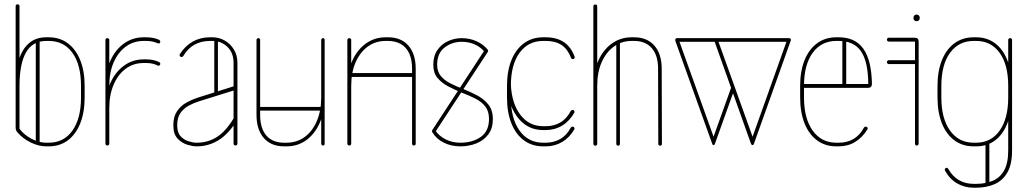

<svg xmlns="http://www.w3.org/2000/svg" viewBox="-20 -679 4796 896"><path d="M375 -224Q375 -155 354.5 -103.5Q334 -52 296.5 -24Q259 4 207 4H196Q160 4 122.5 -14.5Q85 -33 60 -63Q56 -68 54.5 -73Q53 -78 53 -85V-278Q53 -350 68.5 -400.5Q84 -451 116 -478Q148 -505 196 -505H207Q259 -505 296.5 -477Q334 -449 354.5 -398Q375 -347 375 -278ZM358 -224V-278Q358 -377 318 -432.5Q278 -488 207 -488H196Q132 -488 101.5 -434.5Q71 -381 71 -278V-78Q93 -49 127.5 -31Q162 -13 196 -13H207Q278 -13 318 -69.5Q358 -126 358 -224ZM71 -278Q71 -274 68.5 -271.5Q66 -269 62 -269Q58 -269 55.5 -271.5Q53 -274 53 -278V-651Q53 -654 55.5 -656.5Q58 -659 62 -659Q66 -659 68.5 -656.5Q71 -654 71 -651ZM165 -14Q165 -10 162.5 -7.5Q160 -5 156 -5Q152 -5 149.5 -7.5Q147 -10 147 -14V-486Q147 -490 149.5 -492.5Q152 -495 156 -495Q160 -495 162.5 -492.5Q165 -490 165 -486Z M490 -9Q490 -5 487.5 -2.5Q485 0 481 0Q477 0 474.5 -2.5Q472 -5 472 -9V-493Q472 -496 474.5 -498.5Q477 -501 481 -501Q485 -501 487.5 -498.5Q490 -496 490 -493ZM490 -278Q490 -274 487.5 -271.5Q485 -269 481 -269Q477 -269 474.5 -271.5Q472 -274 472 -278Q472 -344 495 -395.5Q518 -447 558.5 -476Q599 -505 651 -505H662Q679 -505 694.5 -502Q710 -499 723 -493Q725 -491 726.5 -489Q728 -487 728 -485Q728 -479 724 -477Q720 -475 716 -477Q705 -482 691.5 -485Q678 -488 662 -488H651Q603 -488 567 -461.5Q531 -435 510.5 -388Q490 -341 490 -278ZM490 -174Q490 -170 487.5 -168Q485 -166 481 -166Q477 -166 474.5 -168Q472 -170 472 -174Q472 -240 495 -291.5Q518 -343 558.5 -372.5Q599 -402 651 -402H662Q697 -402 723 -389Q725 -388 726.5 -386Q728 -384 728 -381Q728 -376 724 -373.5Q720 -371 716 -373Q705 -379 691.5 -382Q678 -385 662 -385H651Q603 -385 567 -358.5Q531 -332 510.5 -284.5Q490 -237 490 -174Z M1088 -9Q1088 -5 1085.5 -2.5Q1083 0 1079 0Q1075 0 1072.5 -2.5Q1070 -5 1070 -9V-385Q1070 -433 1041 -460.5Q1012 -488 971 -488H960Q919 -488 887.5 -470.5Q856 -453 835 -417Q832 -413 827 -413Q823 -413 820.5 -416Q818 -419 818 -422Q818 -425 819 -426Q844 -465 879.5 -485Q915 -505 960 -505H971Q1002 -505 1028.5 -490Q1055 -475 1071.5 -448Q1088 -421 1088 -385ZM1071 -128Q1072 -130 1074 -131Q1076 -132 1079 -132Q1083 -132 1085 -129.5Q1087 -127 1087 -124Q1087 -122 1087 -121Q1087 -120 1087 -119Q1048 -55 1001 -25.5Q954 4 898 4Q898 4 897 4Q896 4 896 4Q880 4 854.5 -3.5Q829 -11 809 -32Q789 -53 789 -93Q789 -93 789 -94Q789 -95 789 -96Q789 -135 806.5 -160.5Q824 -186 850.5 -200.5Q877 -215 902 -223L1076 -278Q1077 -278 1077.5 -278Q1078 -278 1079 -278Q1082 -278 1085 -275.5Q1088 -273 1088 -269Q1088 -267 1086 -264.5Q1084 -262 1081 -260L908 -206Q883 -198 860 -185.5Q837 -173 822 -151.5Q807 -130 807 -96Q807 -95 807 -94Q807 -93 807 -93Q807 -60 823 -43Q839 -26 860.5 -19.5Q882 -13 896 -13Q896 -13 897 -13Q898 -13 898 -13Q950 -13 992 -39.5Q1034 -66 1071 -128ZM997 -240Q997 -236 994.5 -234Q992 -232 989 -232Q985 -232 982.5 -234Q980 -236 980 -240V-495Q980 -499 982.5 -501Q985 -503 989 -503Q992 -503 994.5 -501Q997 -499 997 -495Z M1495 -9Q1495 -5 1493.5 -2.5Q1492 0 1488 0Q1484 0 1481.5 -2.5Q1479 -5 1479 -9V-493Q1479 -496 1481.5 -498.5Q1484 -501 1488 -501Q1492 -501 1493.5 -498.5Q1495 -496 1495 -493ZM1479 -224Q1479 -228 1481.5 -230.5Q1484 -233 1488 -233Q1492 -233 1493.5 -230.5Q1495 -228 1495 -224Q1495 -158 1472.5 -106.5Q1450 -55 1410 -25.5Q1370 4 1317 4H1306Q1245 4 1211 -35Q1177 -74 1177 -143V-493Q1177 -496 1179.5 -498.5Q1182 -501 1186 -501Q1190 -501 1192 -498.5Q1194 -496 1194 -493V-143Q1194 -80 1223 -46.5Q1252 -13 1306 -13H1317Q1365 -13 1401.5 -39.5Q1438 -66 1458.5 -114Q1479 -162 1479 -224ZM1186 -163Q1182 -163 1179.5 -165.5Q1177 -168 1177 -171Q1177 -175 1179.5 -177.5Q1182 -180 1186 -180H1483Q1487 -180 1489.5 -177.5Q1492 -175 1492 -171Q1492 -168 1489.5 -165.5Q1487 -163 1483 -163Z M1619 -9Q1619 -5 1616.5 -2.5Q1614 0 1610 0Q1606 0 1603.5 -2.5Q1601 -5 1601 -9V-493Q1601 -496 1603.5 -498.5Q1606 -501 1610 -501Q1614 -501 1616.5 -498.5Q1619 -496 1619 -493ZM1619 -278Q1619 -274 1616.5 -271.5Q1614 -269 1610 -269Q1606 -269 1603.5 -271.5Q1601 -274 1601 -278Q1601 -344 1624 -395.5Q1647 -447 1687.5 -476Q1728 -505 1780 -505H1791Q1852 -505 1886 -466Q1920 -427 1920 -358V-9Q1920 -5 1918 -2.5Q1916 0 1912 0Q1908 0 1905.5 -2.5Q1903 -5 1903 -9V-358Q1903 -400 1890 -429Q1877 -458 1851.5 -473Q1826 -488 1791 -488H1780Q1732 -488 1696 -461.5Q1660 -435 1639.5 -388Q1619 -341 1619 -278ZM1912 -338Q1916 -338 1918 -335.5Q1920 -333 1920 -329Q1920 -325 1918 -322.5Q1916 -320 1912 -320H1614Q1610 -320 1607.5 -322.5Q1605 -325 1605 -329Q1605 -333 1607.5 -335.5Q1610 -338 1614 -338Z M2242 -446Q2244 -449 2248 -449Q2251 -449 2253 -448Q2255 -447 2256.5 -445.5Q2258 -444 2258 -441Q2258 -440 2256 -436L2012 -64Q2010 -59 2005 -59Q2000 -59 1998 -61.5Q1996 -64 1996 -67Q1996 -68 1996.5 -69.5Q1997 -71 1998 -73ZM1998 -61Q1997 -62 1996.5 -63.5Q1996 -65 1996 -67Q1996 -70 1998 -73Q2000 -76 2004 -76Q2008 -76 2011 -71Q2028 -45 2059 -29Q2090 -13 2128 -13Q2185 -13 2223.5 -40Q2262 -67 2262 -124Q2262 -159 2245.5 -181Q2229 -203 2200 -218Q2171 -233 2134 -247Q2102 -260 2071.5 -276Q2041 -292 2021.5 -315.5Q2002 -339 2002 -377Q2002 -418 2021.5 -446Q2041 -474 2071.5 -487.5Q2102 -501 2135 -501Q2172 -501 2204 -486.5Q2236 -472 2256 -447Q2257 -446 2257.5 -444.5Q2258 -443 2258 -441Q2258 -439 2256 -437Q2254 -435 2252 -434Q2250 -433 2249 -433Q2245 -433 2242 -436Q2225 -458 2197 -471Q2169 -484 2135 -484Q2090 -484 2055 -457.5Q2020 -431 2020 -377Q2020 -345 2037 -324.5Q2054 -304 2081.5 -290Q2109 -276 2141 -264Q2171 -252 2203.5 -235.5Q2236 -219 2258 -192.5Q2280 -166 2280 -124Q2280 -80 2259 -52Q2238 -24 2203.5 -10Q2169 4 2128 4Q2086 4 2051.5 -13Q2017 -30 1998 -61Z M2661 -416Q2662 -415 2662 -412Q2662 -408 2659.5 -405.5Q2657 -403 2653 -403Q2647 -403 2645 -409Q2629 -450 2600.5 -469Q2572 -488 2526 -488H2515Q2445 -488 2404.5 -432.5Q2364 -377 2364 -278V-224Q2364 -126 2404.5 -69.5Q2445 -13 2515 -13H2526Q2565 -13 2595 -30.5Q2625 -48 2644 -84Q2647 -88 2652 -88Q2657 -88 2659 -85Q2661 -82 2661 -79Q2661 -76 2660 -75Q2638 -37 2603.5 -16.5Q2569 4 2526 4H2515Q2463 4 2425 -24Q2387 -52 2366.5 -103.5Q2346 -155 2346 -224V-278Q2346 -347 2366.5 -398Q2387 -449 2425 -477Q2463 -505 2515 -505H2526Q2577 -505 2610.5 -483Q2644 -461 2661 -416ZM2364 -285Q2368 -196 2408.5 -143Q2449 -90 2515 -90H2526Q2565 -90 2595 -107.5Q2625 -125 2644 -162Q2647 -166 2652 -166Q2657 -166 2659 -163Q2661 -160 2661 -157Q2661 -154 2660 -153Q2638 -114 2603.5 -93Q2569 -72 2526 -72H2515Q2446 -72 2401.5 -124Q2357 -176 2348 -260Z M2767 -8Q2767 -4 2764.5 -1.5Q2762 1 2758 1Q2754 1 2751.5 -1.5Q2749 -4 2749 -8V-650Q2749 -654 2751.5 -656Q2754 -658 2758 -658Q2762 -658 2764.5 -656Q2767 -654 2767 -650ZM2767 -278Q2767 -274 2764.5 -271.5Q2762 -269 2758 -269Q2754 -269 2751.5 -271.5Q2749 -274 2749 -278Q2749 -344 2772 -395.5Q2795 -447 2835.5 -476Q2876 -505 2928 -505H2939Q3000 -505 3034 -466Q3068 -427 3068 -358L3069 -8Q3069 -4 3067 -1.5Q3065 1 3061 1Q3057 1 3054.5 -1.5Q3052 -4 3052 -8L3051 -358Q3051 -421 3021.5 -454.5Q2992 -488 2939 -488H2928Q2881 -488 2844.5 -461.5Q2808 -435 2787.5 -388Q2767 -341 2767 -278ZM2873 -8Q2873 -4 2870.5 -1.5Q2868 1 2865 1Q2861 1 2858.5 -1.5Q2856 -4 2856 -8V-483Q2856 -487 2858.5 -489.5Q2861 -492 2865 -492Q2868 -492 2870.5 -489.5Q2873 -487 2873 -483Z M3485 -7 3313 -490Q3312 -492 3312 -493Q3312 -496 3314.5 -498Q3317 -500 3321 -500Q3324 -500 3326 -499Q3328 -498 3329 -495L3492 -41L3654 -495Q3656 -500 3662 -500Q3666 -500 3668.5 -498Q3671 -496 3671 -493Q3671 -491 3670 -489L3498 -7Q3497 -4 3494.5 -2.5Q3492 -1 3489.5 -2.5Q3487 -4 3485 -7ZM3304 -7 3132 -487Q3131 -490 3131 -493Q3131 -496 3133.5 -498.5Q3136 -501 3139 -501Q3142 -501 3144.5 -499.5Q3147 -498 3147 -495L3310 -41L3393 -273Q3394 -275 3396 -276.5Q3398 -278 3401 -278L3409 -267L3316 -7Q3315 -4 3312.5 -2.5Q3310 -1 3307.5 -2.5Q3305 -4 3304 -7ZM3145 -484Q3141 -484 3136.5 -485.5Q3132 -487 3132 -493Q3132 -496 3134 -498.5Q3136 -501 3139 -501H3662Q3666 -501 3668.5 -498.5Q3671 -496 3671 -493Q3671 -489 3666.5 -486.5Q3662 -484 3658 -484Z M3723 -269Q3719 -269 3717.5 -271.5Q3716 -274 3716 -278Q3716 -282 3717.5 -284.5Q3719 -287 3723 -287H4032Q4031 -393 3997.5 -440.5Q3964 -488 3894 -488H3883Q3813 -488 3772.5 -432.5Q3732 -377 3732 -278V-224Q3732 -126 3772.5 -69.5Q3813 -13 3883 -13H3894Q3933 -13 3963 -30.5Q3993 -48 4012 -84Q4015 -88 4020 -88Q4025 -88 4027 -85.5Q4029 -83 4029 -79Q4029 -76 4028 -75Q4004 -37 3970.5 -16.5Q3937 4 3894 4H3883Q3831 4 3793 -24Q3755 -52 3734.5 -103.5Q3714 -155 3714 -224V-278Q3714 -347 3734.5 -398Q3755 -449 3793 -477Q3831 -505 3883 -505H3894Q3971 -505 4009 -451.5Q4047 -398 4049 -288Q4049 -269 4031 -269ZM3929 -282Q3929 -278 3926 -276Q3923 -274 3920 -274Q3916 -274 3913.5 -276Q3911 -278 3911 -282V-490Q3911 -493 3913.5 -496Q3916 -499 3920 -499Q3923 -499 3926 -496Q3929 -493 3929 -490Z M4128 -485Q4124 -485 4121.5 -487.5Q4119 -490 4119 -494Q4119 -498 4121.5 -500.5Q4124 -503 4128 -503H4249Q4267 -503 4267 -485V-9Q4267 -5 4264.5 -2.5Q4262 0 4258 0Q4254 0 4252 -2.5Q4250 -5 4250 -9V-485ZM4128 -380Q4124 -380 4121.5 -382.5Q4119 -385 4119 -389Q4119 -393 4121.5 -395.5Q4124 -398 4128 -398H4258Q4262 -398 4264.5 -395.5Q4267 -393 4267 -389Q4267 -385 4264.5 -382.5Q4262 -380 4258 -380ZM4243 -597Q4243 -603 4247 -607Q4251 -611 4258 -611Q4264 -611 4268 -607Q4272 -603 4272 -597V-594Q4272 -588 4268 -584Q4264 -580 4258 -580Q4251 -580 4247 -584Q4243 -588 4243 -594Z M4355 -278Q4355 -347 4375.5 -398Q4396 -449 4434 -477Q4472 -505 4524 -505H4535Q4586 -505 4623.5 -477Q4661 -449 4681 -398Q4701 -347 4701 -278V-224Q4701 -155 4681 -103.5Q4661 -52 4624 -24Q4587 4 4535 4H4524Q4472 4 4434 -24Q4396 -52 4375.5 -103.5Q4355 -155 4355 -224ZM4373 -278V-224Q4373 -126 4413.5 -69.5Q4454 -13 4524 -13H4535Q4605 -13 4645 -69.5Q4685 -126 4685 -224V-278Q4685 -377 4645 -432.5Q4605 -488 4535 -488H4524Q4454 -488 4413.5 -432.5Q4373 -377 4373 -278ZM4390 117Q4389 116 4389 113Q4389 110 4391 107Q4393 104 4398 104Q4403 104 4405 109Q4425 144 4455 161.5Q4485 179 4524 179H4535Q4578 179 4612 165Q4646 151 4665.5 117Q4685 83 4685 23V-493Q4685 -496 4687.5 -498.5Q4690 -501 4694 -501Q4698 -501 4700.5 -498.5Q4703 -496 4703 -493V23Q4703 89 4680.5 127Q4658 165 4620 181Q4582 197 4535 197H4524Q4481 197 4446 176.5Q4411 156 4390 117ZM4597 179Q4597 183 4594.5 185.5Q4592 188 4588 188Q4584 188 4581.5 185.5Q4579 183 4579 179V-11Q4579 -15 4581.5 -17.5Q4584 -20 4588 -20Q4592 -20 4594.5 -17.5Q4597 -15 4597 -11Z"/></svg>

Font: Libertine-Super Thin
Style: Regular
Weight: 100
Designer: Bastien Sozeau
Foundry: NBR — Bastien Sozeau
Version: Version 2.003;gftools[0.9.33]